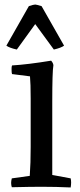

<svg xmlns="http://www.w3.org/2000/svg" viewBox="-20 -821 350 845"><path d="M210 -372V-51L291 -36Q292 -31 292.5 -27Q293 -23 293 -18Q293 -13 292.5 -7.5Q292 -2 291 4Q228 1 162 1Q139 1 106.5 1.5Q74 2 32 3Q29 -6 29 -16Q29 -25 32 -36L111 -47Q113 -75 114 -106.5Q115 -138 115 -174V-387Q115 -453 112 -485L33 -495Q31 -500 31 -512Q31 -517 31 -522Q31 -527 33 -533Q101 -537 205 -554Q214 -544 215 -534Q210 -506 210 -372ZM8 -620 107 -794Q128 -801 135 -801Q140 -801 163 -794L262 -620Q248 -610 217 -603L135 -715L54 -603Q22 -610 8 -620Z"/></svg>

Font: Adamina
Style: Regular
Weight: 400
Designer: Cyreal (www.cyreal.org)
Foundry: Cyreal
Version: Version 1.011